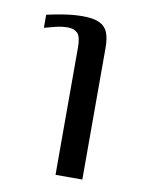

<svg xmlns="http://www.w3.org/2000/svg" viewBox="-61 -505 406 550"><g transform="rotate(10 142.0 -230.5)"><path d="M138 0V-370Q138 -402 128 -412Q118 -422 99 -422Q83 -422 64.5 -417.5Q46 -413 32 -409V-447Q54 -452 82 -456.5Q110 -461 137 -461Q167 -461 184.5 -453Q202 -445 209 -428Q216 -411 216 -383V0Z"/></g></svg>

Font: Genos Thin
Style: Regular
Weight: 400
Version: Version 1.010